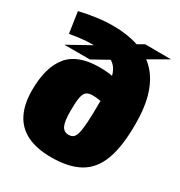

<svg xmlns="http://www.w3.org/2000/svg" viewBox="-179 -882 953 1016"><g transform="rotate(30 297.5 -373.5)"><path d="M390 -372Q371 -377 349 -380.5Q327 -384 309 -384Q285 -384 271.5 -374.5Q258 -365 252.5 -337Q247 -309 247 -254Q247 -190 259.5 -164.5Q272 -139 301 -139Q318 -139 329 -147.5Q340 -156 346 -180Q352 -204 355 -250.5Q358 -297 358 -374Q358 -451 350.5 -498.5Q343 -546 322.5 -572Q302 -598 264.5 -607.5Q227 -617 167 -617Q148 -617 129 -615.5Q110 -614 88 -611Q66 -608 36 -603L17 -731Q68 -743 119 -750Q170 -757 218 -757Q304 -757 371.5 -735Q439 -713 485.5 -666Q532 -619 556 -544.5Q580 -470 580 -365Q580 -227 549 -145Q518 -63 452 -26.5Q386 10 281 10Q192 10 133 -19Q74 -48 45 -105.5Q16 -163 16 -248Q16 -387 74.5 -459Q133 -531 266 -531Q291 -531 312 -529Q333 -527 353.5 -523Q374 -519 396 -511ZM200 -541H44L289 -677L284 -682L413 -757L571 -756L361 -635L356 -628Z"/></g></svg>

Font: Georama Black
Style: Regular
Weight: 900
Designer: Jean-Baptiste Levee
Foundry: Production Type
Version: Version 1.001